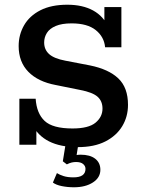

<svg xmlns="http://www.w3.org/2000/svg" viewBox="-20 -613 604 813"><path d="M309 10Q236 10 187.5 -14.5Q139 -39 116 -87L134 -79V0H62V-195H131Q135 -133 169 -101Q203 -69 287 -69Q355 -69 384.5 -93.5Q414 -118 414 -153Q414 -185 393 -203.5Q372 -222 320 -232L216 -253Q141 -267 100 -309Q59 -351 59 -418Q59 -466 82 -506Q105 -546 151 -569.5Q197 -593 265 -593Q330 -593 374.5 -568.5Q419 -544 440 -496H422V-583H494V-413H425Q421 -457 385.5 -485.5Q350 -514 283 -514Q242 -514 216 -503Q190 -492 178.5 -473.5Q167 -455 167 -433Q167 -403 188 -384Q209 -365 257 -356L361 -336Q440 -320 481 -281Q522 -242 522 -169Q522 -119 497.5 -78.5Q473 -38 426 -14Q379 10 309 10ZM293 180Q266 180 241.5 175Q217 170 204 160L221 120Q232 127 249 132.5Q266 138 291 138Q342 138 342 102Q342 90 332 81.5Q322 73 302 73Q293 73 284 75Q275 77 263 83L246 70L259 -10H313L302 59L277 52Q288 47 299 44.5Q310 42 321 42Q361 42 383 59Q405 76 405 106Q405 139 373.5 159.5Q342 180 293 180Z"/></svg>

Font: Rokkitt Medium
Style: Regular
Weight: 500
Version: Version 3.103